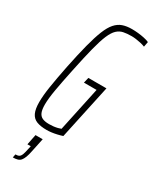

<svg xmlns="http://www.w3.org/2000/svg" viewBox="-234 -754 836 1039"><g transform="rotate(30 184.5 -234.0)"><path d="M132 8Q94 8 69.5 -1.5Q45 -11 33.5 -35.5Q22 -60 22 -103Q22 -144 31 -201.5Q40 -259 57 -344Q75 -432 91 -493.5Q107 -555 123 -595Q139 -635 158.5 -657Q178 -679 202.5 -687.5Q227 -696 260 -696Q278 -696 298 -694Q318 -692 337 -688Q356 -684 369 -678L363 -646Q351 -651 335.5 -654.5Q320 -658 305 -660Q290 -662 278 -662Q248 -662 226.5 -657.5Q205 -653 188 -637Q171 -621 156.5 -587Q142 -553 127 -494Q112 -435 93 -344Q75 -259 65 -201Q55 -143 55 -107Q55 -75 62.5 -57.5Q70 -40 86 -33Q102 -26 127 -26Q141 -26 154.5 -27.5Q168 -29 180 -32Q192 -35 199 -38L258 -315H179L187 -349H300L227 -9Q212 -4 194.5 0Q177 4 161 6Q145 8 132 8ZM48 228 52 207Q67 207 75 202Q83 197 88 183.5Q93 170 98 145L102 127H81L94 62H139L121 147Q116 172 110 187.5Q104 203 96.5 212Q89 221 77 224.5Q65 228 48 228Z"/></g></svg>

Font: Saira UltraCondensed Thin
Style: Italic
Weight: 250
Width: 1
Italic angle: -12°
Designer: Hector Gatti with collaboration of the Omnibus-Type team
Foundry: Omnibus-Type
Version: Version 1.101